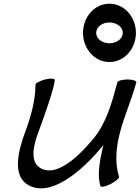

<svg xmlns="http://www.w3.org/2000/svg" viewBox="-20 -977 754 1034"><path d="M712 -800C712 -884 651 -957 569 -957C488 -957 427 -884 427 -800C427 -716 488 -643 569 -643C651 -643 712 -716 712 -800ZM498 -800C498 -834 533 -856 569 -856C606 -856 641 -834 641 -800C641 -766 606 -744 569 -744C533 -744 498 -766 498 -800ZM171 -520C171 -439 148 -354 117 -270C74 -156 47 -28 133 20C250 86 416 -47 537 -196C517 -115 502 -31 521 25C523 33 548 28 576 14C603 0 623 -18 621 -25C598 -98 604 -182 627 -267C649 -350 685 -432 709 -516C710 -521 712 -527 714 -533C716 -542 695 -549 667 -549C639 -549 614 -542 612 -533C584 -429 554 -316 483 -230C396 -125 282 -24 199 -71C142 -103 157 -187 186 -263C221 -358 273 -505 275 -546C275 -555 251 -556 222 -549C194 -541 170 -529 171 -520Z"/></svg>

Font: Nupuram Medium Oblique
Style: Regular
Weight: 500
Designer: Santhosh Thottingal (santhosh.thottingal@gmail.com)
Foundry: SMC
Version: Version 1.000